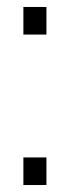

<svg xmlns="http://www.w3.org/2000/svg" viewBox="-20 -530 202 550"><path d="M47 -431V-510H113V-431ZM47 0V-79H113V0Z"/></svg>

Font: Saira UltraCondensed
Style: Regular
Weight: 400
Width: 1
Designer: Hector Gatti with collaboration of the Omnibus-Type team
Foundry: Omnibus-Type
Version: Version 1.101